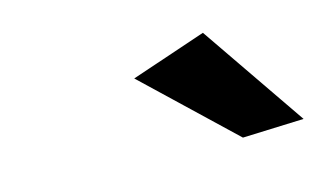

<svg xmlns="http://www.w3.org/2000/svg" viewBox="-33 -804 410 244"><g transform="rotate(-10 172.5 -682.0)"><path d="M238 -752 345 -622 265 -612 142 -710Z"/></g></svg>

Font: Gontserrat
Style: Italic
Weight: 400
Italic angle: -11.3°
Designer: Julieta Ulanovsky
Foundry: Julieta Ulanovsky
Version: Version 6.001